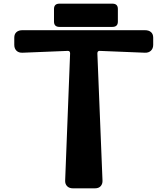

<svg xmlns="http://www.w3.org/2000/svg" viewBox="-20 -1029 915 1049"><path d="M305 -882Q275 -882 275 -911V-980Q275 -1009 305 -1009H594Q624 -1009 624 -980V-911Q624 -882 594 -882ZM524 -751Q512 -751 512 -737L540 -43Q541 -25 530.5 -12.5Q520 0 498 0H379Q358 0 346.5 -12Q335 -24 336 -43L363 -737Q363 -751 351 -751L104 -741Q82 -740 70 -752Q58 -764 58 -784V-823Q58 -843 70 -853.5Q82 -864 102 -864H772Q793 -864 805 -853.5Q817 -843 817 -823V-784Q817 -764 804.5 -752Q792 -740 771 -741Z"/></svg>

Font: OpenDyslexic3
Style: Bold
Weight: 700
Designer: Abelardo Gonzalez
Version: Version 1.000;PS 001.001;hotconv 1.0.56